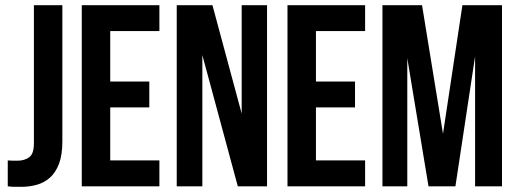

<svg xmlns="http://www.w3.org/2000/svg" viewBox="-20 -720 2000 742"><path d="M10 -100Q19 -99 29 -99Q39 -99 48 -99Q74 -99 92.5 -112Q111 -125 111 -166V-700H221V-174Q221 -121 208 -87Q195 -53 173 -33.5Q151 -14 122.5 -6Q94 2 63 2Q48 2 36 2Q24 2 10 0Z M406 -405H557V-305H406V-100H596V0H296V-700H596V-600H406Z M762 -507V0H663V-700H801L914 -281V-700H1012V0H899Z M1201 -405H1352V-305H1201V-100H1391V0H1091V-700H1391V-600H1201Z M1692 -203 1767 -700H1920V0H1816V-502L1740 0H1636L1554 -495V0H1458V-700H1611Z"/></svg>

Font: BebasNeueW01-Regular
Style: Regular
Weight: 400
Designer: Ryoichi Tsunekawa
Foundry: Ryoichi Tsunekawa
Version: Version 1.30